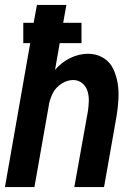

<svg xmlns="http://www.w3.org/2000/svg" viewBox="-34 -755 554 775"><path d="M-14 0 88 -581H60V-663H102L115 -735H234L221 -663H295V-581H207L188 -472L189 -474Q215 -504 250 -521Q285 -538 322 -538Q355 -538 382 -522Q409 -506 422.5 -478Q436 -450 441 -418.5Q446 -387 444 -354Q442 -321 437 -289L386 0H266L321 -307Q324 -328 324.5 -348.5Q325 -369 319 -388Q313 -407 297.5 -419.5Q282 -432 262 -432Q237 -432 214 -417Q191 -402 179 -379Q169 -358 164 -336L163 -330V-329L105 0Z"/></svg>

Font: Iosevka SS08
Style: Bold Italic
Weight: 700
Italic angle: -10°
Monospace: yes
Designer: Belleve Invis
Foundry: Belleve Invis
Version: 2.1.0; ttfautohint (v1.8.2)